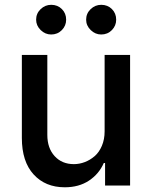

<svg xmlns="http://www.w3.org/2000/svg" viewBox="-20 -775 634 802"><path d="M193.8 -630.9Q168.9 -630.9 149.9 -649.4Q130.9 -668 130.9 -692.9Q130.9 -718.8 149.7 -736.8Q168.5 -754.9 193.8 -754.9Q220.7 -754.9 238.5 -737.1Q256.3 -719.2 256.3 -692.9Q256.3 -667.5 238.3 -649.2Q220.2 -630.9 193.8 -630.9ZM402.8 -630.9Q377.9 -630.9 358.9 -649.4Q339.8 -668 339.8 -692.9Q339.8 -718.8 358.6 -736.8Q377.4 -754.9 402.8 -754.9Q429.7 -754.9 447.5 -737.1Q465.3 -719.2 465.3 -692.9Q465.3 -667.5 447.3 -649.2Q429.2 -630.9 402.8 -630.9ZM417 -226.1V-545.4H523.4V0H418.9V-94.2H413.6Q393.6 -48.3 351.6 -20.5Q309.6 7.3 250.5 7.3Q169.4 7.3 120.4 -46.4Q71.3 -100.1 71.3 -198.7V-545.4H177.7V-211.4Q177.7 -156.2 208.3 -122.8Q238.8 -89.4 288.6 -89.4Q311.5 -89.4 334 -97.9Q356.4 -106.4 375.2 -122.6Q394 -138.7 405.5 -165.8Q417 -192.9 417 -226.1Z"/></svg>

Font: Interop Med
Style: Regular
Weight: 500
Designer: Rasmus Andersson, Google, Jang Haemin
Foundry: jhaemin
Version: Version 1.007